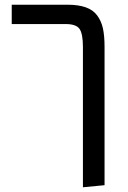

<svg xmlns="http://www.w3.org/2000/svg" viewBox="-20 -584 544 815"><path d="M265.1 -564Q312.5 -564 343.8 -553Q375 -542 392.6 -518.3Q410.2 -494.6 417 -463.1Q423.8 -431.6 423.8 -384.8V202.1L332 210.9V-384.8Q332 -439.9 317.9 -460.9Q303.7 -481.9 258.8 -481.9H29.8V-564Z"/></svg>

Font: FiraGO
Style: Regular
Weight: 400
Designer: bBox Type
Foundry: bBox Type GmbH
Version: Version 1.001;PS 001.001;hotconv 1.0.88;makeotf.lib2.5.64775